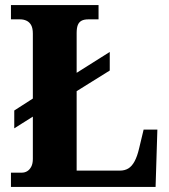

<svg xmlns="http://www.w3.org/2000/svg" viewBox="-20 -734 665 754"><path d="M23 0V-56H66Q77 -56 86.5 -61.5Q96 -67 102.5 -79Q109 -91 109 -110V-276L36 -230V-300L109 -347V-602Q109 -623 102.5 -635Q96 -647 84.5 -652.5Q73 -658 59 -658H23V-714H367V-658H327Q310 -658 300 -652.5Q290 -647 285.5 -635.5Q281 -624 281 -604V-448L411 -530V-457L281 -376V-64H451Q470 -64 484 -72.5Q498 -81 508.5 -100.5Q519 -120 526 -150L544 -225H598L591 0Z"/></svg>

Font: Noto Serif Khmer SemiCondensed ExtraBold
Style: Regular
Weight: 800
Width: 4
Designer: Danh Hong and the Monotype Design Team
Foundry: Monotype Imaging Inc.
Version: Version 2.004